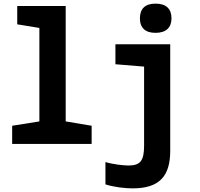

<svg xmlns="http://www.w3.org/2000/svg" viewBox="-20 -793 1100 1058"><path d="M837 -612C895 -612 925 -641 925 -692C925 -745 895 -773 837 -773C780 -773 751 -745 751 -692C751 -639 781 -612 837 -612ZM47 0H485V-100L342 -124V-760H75V-659L197 -639V-124L47 -100ZM711 245C859 245 918 177 918 38V-549H616V-439L774 -426V10C774 91 754 119 689 119C661 119 604 113 561 100V223C608 238 668 245 711 245Z"/></svg>

Font: Noto Sans Mono Condensed ExtraBold
Style: Regular
Weight: 800
Width: 3
Designer: Monotype Design Team
Foundry: Monotype Imaging Inc.
Version: Version 2.014